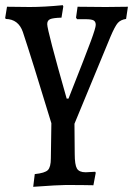

<svg xmlns="http://www.w3.org/2000/svg" viewBox="-25 -483 513 740"><path d="M468 -457 461 -410Q440 -407 429 -394.5Q418 -382 401 -342L262 -6L263 110Q263 152 271.5 166.5Q280 181 305 181Q315 181 324 180Q333 179 342 179L344 183L335 231Q296 230 228 230Q201 230 103 237L109 188Q148 184 159.5 172.5Q171 161 171 127L173 -8Q97 -258 63 -360Q46 -409 -3 -410L-5 -414L2 -457L90 -456Q145 -456 217 -463L219 -458L212 -415Q179 -414 168 -409Q157 -404 157 -390Q157 -366 232 -103H239Q307 -275 325.5 -325.5Q344 -376 344 -387Q344 -400 335.5 -404.5Q327 -409 305 -409H272L268 -415L274 -457L382 -456Z"/></svg>

Font: Alegreya Medium
Style: Regular
Weight: 500
Designer: Juan Pablo del Peral
Foundry: Huerta Tipografica
Version: Version 2.007; ttfautohint (v1.6)